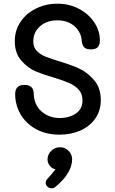

<svg xmlns="http://www.w3.org/2000/svg" viewBox="-20 -728 624 1038"><path d="M62 -219Q62 -269 111 -269Q160 -269 162 -226Q163 -162 204 -126Q245 -90 302 -90Q355 -90 390.5 -114.5Q426 -139 426 -185Q426 -220 406 -242.5Q386 -265 354.5 -279Q323 -293 273 -308Q217 -324 174.5 -341.5Q132 -359 96 -399.5Q60 -440 60 -505Q60 -564 91 -610Q122 -656 175 -682Q228 -708 290 -708Q355 -708 407.5 -680Q460 -652 490 -606.5Q520 -561 520 -510Q520 -484 508 -472.5Q496 -461 472 -461Q446 -461 435.5 -472Q425 -483 422 -505Q420 -552 384 -585Q348 -618 290 -618Q233 -618 196.5 -586Q160 -554 160 -504Q160 -472 179 -452.5Q198 -433 227 -421.5Q256 -410 318 -391Q371 -375 413.5 -354.5Q456 -334 490.5 -292.5Q525 -251 525 -187Q525 -131 496 -88.5Q467 -46 416 -23Q365 0 302 0Q229 0 174.5 -30Q120 -60 91 -110.5Q62 -161 62 -219ZM370 134Q370 170 346.5 208.5Q323 247 281 281Q272 290 259 290Q247 290 237 281.5Q227 273 227 260Q227 251 232 244Q238 236 248 226Q252 221 263 208.5Q274 196 280 187Q262 184 249.5 168.5Q237 153 237 134Q237 107 257 87.5Q277 68 304 68Q332 68 351 87.5Q370 107 370 134Z"/></svg>

Font: Mali Medium
Style: Regular
Weight: 500
Version: Version 1.000; ttfautohint (v1.6)